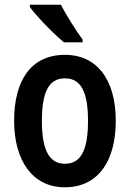

<svg xmlns="http://www.w3.org/2000/svg" viewBox="-20 -786 552 816"><path d="M239 -766H107V-756C134 -718 211 -639 252 -606H331V-618C305 -653 261 -722 239 -766ZM472 -272C472 -454 387 -553 257 -553C112 -553 40 -445 40 -272C40 -106 117 10 255 10C402 10 472 -108 472 -272ZM158 -272C158 -394 187 -453 256 -453C325 -453 354 -394 354 -272C354 -150 325 -90 256 -90C188 -90 158 -151 158 -272Z"/></svg>

Font: Noto Sans Telugu Condensed SemiBold
Style: Regular
Weight: 600
Width: 3
Designer: Jelle Bosma - Monotype Design Team
Foundry: Monotype Imaging Inc.
Version: Version 2.005